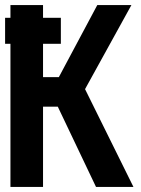

<svg xmlns="http://www.w3.org/2000/svg" viewBox="-35 -734 555 754"><path d="M6 0V-562H-15V-664H6V-714H134V-664H204V-562H134V-431H196L347 -714H481L299 -384L489 0H342L192 -315H134V0Z"/></svg>

Font: Noto Sans Mono ExtraCondensed
Style: Bold
Weight: 700
Width: 2
Designer: Monotype Design Team
Foundry: Monotype Imaging Inc.
Version: Version 2.014